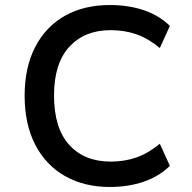

<svg xmlns="http://www.w3.org/2000/svg" viewBox="-20 -734 763 764"><path d="M417 10Q315 10 238.5 -33.5Q162 -77 120 -158.5Q78 -240 78 -353Q78 -466 120 -547Q162 -628 238 -671Q314 -714 417 -714Q491 -714 552 -693.5Q613 -673 656 -631L616 -543Q570 -581 523 -597.5Q476 -614 420 -614Q317 -614 256 -548Q195 -482 195 -354Q195 -224 255.5 -157.5Q316 -91 420 -91Q476 -91 523 -107.5Q570 -124 616 -162L656 -74Q613 -32 552 -11Q491 10 417 10Z"/></svg>

Font: Nunito Sans 6pt SemiBold
Style: Regular
Weight: 600
Version: Version 3.101;gftools[0.9.27]